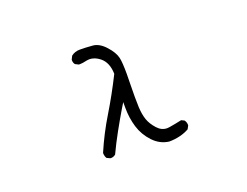

<svg xmlns="http://www.w3.org/2000/svg" viewBox="-91 -735 1183 920"><g transform="rotate(-20 500.0 -274.5)"><path d="M489.7 -217.8Q489.7 -166.5 503.9 -119.6Q518.1 -72.8 552.7 -36.1Q586.4 -0.5 632.3 5.4Q660.2 5.4 686.8 -1Q713.4 -7.3 734.9 -19.5L743.7 -35.6Q744.1 -37.1 744.1 -39.1Q744.1 -52.7 735.8 -64L720.7 -71.3Q687 -64 656.7 -59.1Q650.9 -58.1 645 -58.1Q616.7 -58.1 595.2 -82Q571.8 -107.9 562.5 -134.8Q553.2 -161.6 551.3 -199.7Q550.3 -218.8 550.3 -251Q550.3 -283.2 551 -316.2Q551.8 -349.1 551.8 -368.7Q551.8 -427.2 546.4 -451.2Q540 -481.4 508.3 -516.1Q477.5 -549.8 444.8 -552.2Q408.7 -555.2 379.9 -555.2Q354.5 -555.2 335.9 -540.5L327.6 -523.9Q327.1 -522 327.1 -520.5Q327.1 -506.8 334.5 -498L351.1 -489.7Q353.5 -489.3 356.4 -489.3Q370.1 -489.3 392.6 -494.6Q400.4 -496.1 408.9 -496.1Q417.5 -496.1 426.8 -493.2Q443.8 -488.3 460.4 -475.1Q493.7 -448.2 495.6 -392.1V-389.6Q449.7 -297.9 401.1 -218Q352.5 -138.2 315.9 -52.7Q315.4 -50.8 315.4 -48.1Q315.4 -45.4 316.4 -41Q317.4 -32.2 322.8 -23.9L339.4 -16.1Q340.8 -15.6 342.3 -15.6Q356.4 -15.6 367.2 -24.9Q390.6 -74.7 417.7 -123.8Q444.8 -172.9 474.1 -222.2L489.7 -247.6Z"/></g></svg>

Font: NaikaiFont
Style: Light
Weight: 300
Version: Version 1.89